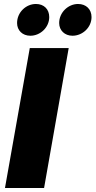

<svg xmlns="http://www.w3.org/2000/svg" viewBox="-20 -947 481 967"><path d="M5 0H202L326 -705H130ZM133 -767C183 -767 228 -809 228 -861C228 -900 202 -927 161 -927C111 -927 66 -885 66 -831C66 -794 93 -767 133 -767ZM345 -767C396 -767 441 -809 441 -861C441 -900 414 -927 373 -927C324 -927 278 -885 278 -831C278 -794 306 -767 345 -767Z"/></svg>

Font: SVN-Poppins ExtraBold
Style: Italic
Weight: 800
Italic angle: -10°
Designer: Ninad Kale (Devanagari), Jonny Pinhorn (Latin)
Foundry: Indian Type Foundry
Version: Version 3.002 2017